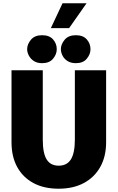

<svg xmlns="http://www.w3.org/2000/svg" viewBox="-20 -1127 715 1167"><path d="M240 -700V-278Q240 -196 263.5 -158Q287 -120 337 -120Q387 -120 411 -158.5Q435 -197 435 -278V-700H625V-262Q625 -176 589.5 -112.5Q554 -49 489.5 -14.5Q425 20 336 20Q247 20 183 -14.5Q119 -49 84.5 -112Q50 -175 50 -262V-700ZM145 -828Q145 -858 168 -885.5Q191 -913 236 -913Q280 -913 302.5 -887.5Q325 -862 325 -828Q325 -797 302.5 -770Q280 -743 236 -743Q206 -743 186 -756Q166 -769 155.5 -789Q145 -809 145 -828ZM350 -828Q350 -858 373 -885.5Q396 -913 441 -913Q485 -913 507.5 -887.5Q530 -862 530 -828Q530 -797 507.5 -770Q485 -743 441 -743Q411 -743 390.5 -756Q370 -769 360 -789Q350 -809 350 -828ZM360 -1107H506L400 -956H289Z"/></svg>

Font: Moderustic ExtraBold
Style: Regular
Weight: 800
Designer: Tural Alisoy
Foundry: TAFT Foundry
Version: Version 2.120